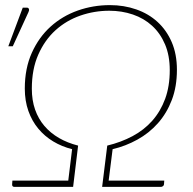

<svg xmlns="http://www.w3.org/2000/svg" viewBox="-20 -731 754 751"><path d="M405 -24.5H622.5L621.5 -10.5Q621.5 -6 617.5 -3Q613.5 0 609.5 0H379.5L399.5 -161.5Q453.5 -174.5 498.5 -198.5Q543.5 -222.5 575.8 -259Q608 -295.5 626 -344.5Q644 -393.5 644 -456.5Q644 -514 625.5 -557.5Q607 -601 575 -630.2Q543 -659.5 499.8 -674.2Q456.5 -689 407.5 -689Q349 -689 294.2 -670Q239.5 -651 197.2 -612.8Q155 -574.5 129.8 -517.5Q104.5 -460.5 104.5 -384Q104.5 -339 117.2 -302.5Q130 -266 153.8 -238.2Q177.5 -210.5 210.8 -191.2Q244 -172 285.5 -161.5L266 0H36.5Q31 0 29 -3Q27 -6 27.5 -10.5L28.5 -24.5H247L262 -147.5Q222 -157.5 188.2 -177.8Q154.5 -198 129.8 -227.8Q105 -257.5 91 -297Q77 -336.5 77 -384.5Q77 -463.5 104.5 -524.5Q132 -585.5 178 -627Q224 -668.5 284.2 -689.8Q344.5 -711 410 -711Q465 -711 513 -694.2Q561 -677.5 596.2 -645.2Q631.5 -613 651.8 -566Q672 -519 672 -458Q672 -392 652 -339.8Q632 -287.5 597.5 -248.8Q563 -210 517.2 -184.8Q471.5 -159.5 420.5 -147.5ZM12.5 -550 69 -701H85.5Q91 -701 93 -696Q95 -691 91.5 -684L30 -550Z"/></svg>

Font: Lato ExtraLight
Style: Italic
Weight: 275
Italic angle: -7°
Designer: Lukasz Dziedzic with Adam Twardoch and Botio Nikoltchev
Foundry: tyPoland Lukasz Dziedzic
Version: Version 2.015; 2015-08-06; http://www.latofonts.com/